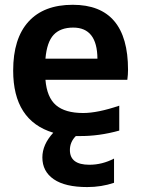

<svg xmlns="http://www.w3.org/2000/svg" viewBox="-20 -550 586 790"><path d="M338.9 219.7Q248 219.7 201.2 187.5Q154.3 155.3 154.3 97.7Q154.3 44.9 199.2 -3.9Q34.2 -53.7 34.2 -259.8Q34.2 -391.6 97.2 -460.9Q160.2 -530.3 279.3 -530.3Q506.8 -530.3 506.8 -262.7Q506.8 -243.2 503.9 -221.7H167Q172.9 -149.4 210.4 -117.2Q248 -85 322.3 -85Q381.8 -85 470.7 -115.2V-12.7Q386.7 10.7 305.7 9.8H292Q267.6 34.2 267.6 67.4Q267.6 127.9 347.7 127.9Q400.4 127.9 449.2 102.5V202.1Q397.5 219.7 338.9 219.7ZM167 -308.6H380.9Q379.9 -436.5 281.2 -436.5Q228.5 -436.5 200.7 -406.7Q172.9 -377 167 -308.6Z"/></svg>

Font: Mgen+ 1c bold
Style: Bold
Weight: 700
Designer: [Source Han Sans]
Ryoko NISHIZUKA  (kana & ideographs); Paul D. Hunt (Latin, Greek & Cyrillic); Wenlong ZHANG  (bopomofo
Version: Version 1.059.20150602